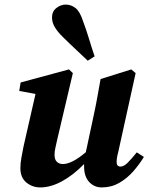

<svg xmlns="http://www.w3.org/2000/svg" viewBox="-20 -803 648 838"><path d="M424 15Q391 15 369 -9Q347 -33 347 -76Q347 -79 347 -82Q347 -85 347 -87Q299 -38 250 -11.5Q201 15 156 15Q121 15 95 -6.5Q69 -28 69 -69Q69 -91 73.5 -115.5Q78 -140 83 -165L135 -393L64 -406L70 -443L281 -500L298 -484L230 -195Q226 -176 222 -159Q218 -142 218 -128Q218 -106 228.5 -96.5Q239 -87 254 -87Q294 -87 355 -139Q355 -142 355.5 -144.5Q356 -147 357 -150L391 -309Q399 -346 405.5 -383Q412 -420 419 -458L553 -500L572 -484L496 -139Q489 -114 489 -96Q489 -76 506 -76Q520 -76 536 -91.5Q552 -107 577 -138L608 -118Q588 -85 561 -54.5Q534 -24 500 -4.5Q466 15 424 15ZM393 -557 363 -538Q336 -564 309 -589Q282 -614 256 -640Q233 -662 220 -683Q207 -704 207 -727Q207 -753 226 -768Q245 -783 267 -783Q290 -783 309.5 -768Q329 -753 343 -709Q357 -672 368.5 -633.5Q380 -595 393 -557Z"/></svg>

Font: Source Serif Pro
Style: Bold Italic
Weight: 700
Italic angle: -12°
Designer: Frank Grießhammer
Foundry: Adobe Systems Incorporated
Version: Version 3.001;hotconv 1.0.111;makeotfexe 2.5.65597